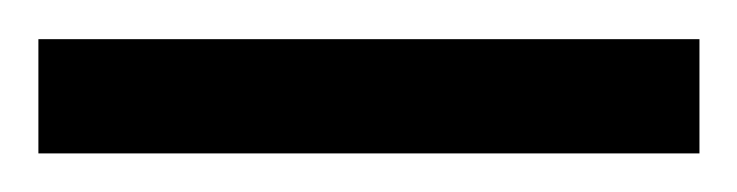

<svg xmlns="http://www.w3.org/2000/svg" viewBox="-20 -661 384 100"><path d="M0 -581.1V-640.6H344.3V-581.1Z"/></svg>

Font: Envelope Sans Variable
Style: Regular
Weight: 500
Designer: Andreas Rasmussen / Norman Anderson
Foundry: mail.de GmbH
Version: Version 1.150